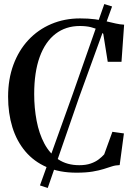

<svg xmlns="http://www.w3.org/2000/svg" viewBox="-20 -843 674 949"><path d="M177.5 73.5 338.5 -375 495.5 -823 534 -811 371 -362 216 86ZM357.5 10.5Q274 10.5 210.8 -17Q147.5 -44.5 105 -95Q62.5 -145.5 41.2 -214.2Q20 -283 20 -365Q20 -451.5 46.2 -522.8Q72.5 -594 120.2 -645.2Q168 -696.5 233.2 -724.2Q298.5 -752 375.5 -752Q417 -752 449 -747.8Q481 -743.5 506 -737.5Q531 -731.5 552.2 -726.8Q573.5 -722 593.5 -721L580.5 -537.5H512.5L490.5 -675.5Q483 -685.5 467.8 -694.2Q452.5 -703 429 -708.8Q405.5 -714.5 374.5 -714.5Q305 -714.5 254.2 -675.5Q203.5 -636.5 176.2 -561.5Q149 -486.5 149 -378Q149 -309.5 161 -246.2Q173 -183 199.2 -133.5Q225.5 -84 268.2 -55.2Q311 -26.5 372 -26.5Q405 -26.5 428.5 -34.8Q452 -43 468.2 -55.5Q484.5 -68 495 -80L535.5 -191.5L592.5 -183.5L571.5 -27Q551 -26.5 532.8 -20.5Q514.5 -14.5 492.2 -7.5Q470 -0.5 437.8 5Q405.5 10.5 357.5 10.5Z"/></svg>

Font: Merriweather 96pt Medium
Style: Regular
Weight: 500
Version: Version 2.100